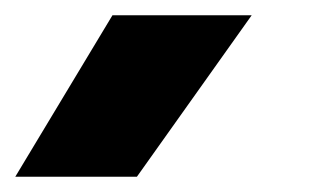

<svg xmlns="http://www.w3.org/2000/svg" viewBox="-76 -82 411 251"><path d="M71 -62H253L103 149H-56Z"/></svg>

Font: Prompt Bold
Style: Bold Italic
Weight: 700
Italic angle: -12°
Designer: Katatrad Team
Foundry: CadsonDemak
Version: Version 1.000